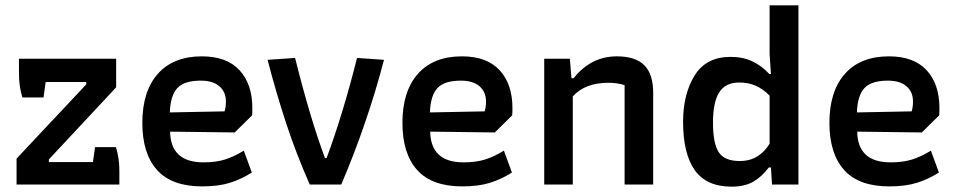

<svg xmlns="http://www.w3.org/2000/svg" viewBox="-20 -691 3583 719"><path d="M42 -97 303 -375V-384H151L143 -326H64Q51 -365 51 -417V-471H415V-364L163 -94V-84H328L336 -140H414Q427 -99 427 -52V0H42Z M513 -231Q513 -349 571 -414.5Q629 -480 736 -480Q829 -480 877 -428Q925 -376 925 -286Q925 -268 924 -259L859 -195L617 -198Q619 -83 742 -83Q789 -83 823.5 -94Q858 -105 893 -127L923 -45Q884 -20 841 -6.5Q798 7 737 7Q623 7 568 -54.5Q513 -116 513 -231ZM821 -274Q826 -290 826 -311Q826 -347 801.5 -368Q777 -389 732 -389Q669 -389 643.5 -360.5Q618 -332 616 -270Z M982 -467 1085 -474Q1142 -246 1197 -99H1203Q1264 -263 1317 -474L1418 -467Q1356 -230 1258 0H1140Q1090 -113 1052.5 -226.5Q1015 -340 982 -467Z M1487 -231Q1487 -349 1545 -414.5Q1603 -480 1710 -480Q1803 -480 1851 -428Q1899 -376 1899 -286Q1899 -268 1898 -259L1833 -195L1591 -198Q1593 -83 1716 -83Q1763 -83 1797.5 -94Q1832 -105 1867 -127L1897 -45Q1858 -20 1815 -6.5Q1772 7 1711 7Q1597 7 1542 -54.5Q1487 -116 1487 -231ZM1795 -274Q1800 -290 1800 -311Q1800 -347 1775.5 -368Q1751 -389 1706 -389Q1643 -389 1617.5 -360.5Q1592 -332 1590 -270Z M2018 -471H2114L2120 -398H2128Q2193 -480 2290 -480Q2359 -480 2392.5 -447Q2426 -414 2426 -344V0H2319V-372Q2293 -381 2258 -381Q2171 -381 2125 -330V0H2018Z M2538 -235Q2538 -338 2581 -408Q2624 -478 2716 -478Q2762 -478 2797 -461.5Q2832 -445 2861 -414H2867L2862 -490V-671H2970V0H2871L2867 -64H2859Q2834 -30 2801.5 -11Q2769 8 2720 8Q2625 8 2581.5 -54Q2538 -116 2538 -235ZM2862 -153V-333Q2837 -358 2810 -370Q2783 -382 2748 -382Q2697 -382 2673.5 -345.5Q2650 -309 2650 -232Q2650 -154 2671.5 -121Q2693 -88 2750 -88Q2789 -88 2817 -106Q2845 -124 2862 -153Z M3086 -231Q3086 -349 3144 -414.5Q3202 -480 3309 -480Q3402 -480 3450 -428Q3498 -376 3498 -286Q3498 -268 3497 -259L3432 -195L3190 -198Q3192 -83 3315 -83Q3362 -83 3396.5 -94Q3431 -105 3466 -127L3496 -45Q3457 -20 3414 -6.5Q3371 7 3310 7Q3196 7 3141 -54.5Q3086 -116 3086 -231ZM3394 -274Q3399 -290 3399 -311Q3399 -347 3374.5 -368Q3350 -389 3305 -389Q3242 -389 3216.5 -360.5Q3191 -332 3189 -270Z"/></svg>

Font: Athiti SemiBold
Style: Regular
Weight: 600
Designer: CadsonDemak Team
Foundry: CadsonDemak
Version: Version 1.032